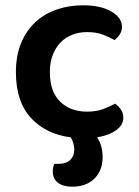

<svg xmlns="http://www.w3.org/2000/svg" viewBox="-20 -508 524 724"><path d="M308 -387Q278 -387 252.5 -377Q227 -367 208.5 -348Q190 -329 179 -301Q168 -273 168 -236Q168 -162 207 -124.5Q246 -87 308 -87Q343 -87 368.5 -96.5Q394 -106 414 -117Q428 -107 436.5 -94Q445 -81 445 -64Q445 -37 418.5 -17.5Q392 2 346 10Q357 26 362 45Q367 64 367 84Q367 135 336 165.5Q305 196 252 196Q218 196 198.5 181Q179 166 179 138Q179 125 184 110H197Q230 110 245 95Q260 80 260 56Q260 46 257 34Q254 22 247 10Q153 -2 96.5 -63.5Q40 -125 40 -236Q40 -299 60 -346.5Q80 -394 114.5 -425.5Q149 -457 195 -472.5Q241 -488 293 -488Q360 -488 400 -464.5Q440 -441 440 -407Q440 -391 431.5 -378Q423 -365 412 -357Q392 -368 367.5 -377.5Q343 -387 308 -387Z"/></svg>

Font: Baloo Chettan 2 SemiBold
Style: Regular
Weight: 600
Designer: Maithili Shingre, Unnati Kotecha and Ek Type
Foundry: Ek Type
Version: Version 1.640;hotconv 1.0.111;makeotfexe 2.5.65597; ttfautoh